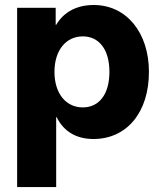

<svg xmlns="http://www.w3.org/2000/svg" viewBox="-20 -547 645 771"><path d="M48.8 204.1H205.6V-76.7H207.5C235.4 -19 287.1 11.2 355 11.2C489.7 11.2 578.1 -96.2 578.1 -258.3C578.1 -416.5 487.3 -526.9 356.4 -526.9C289.6 -526.9 236.8 -500 205.6 -447.3H203.6V-515.6H48.8ZM312.5 -115.7C244.6 -115.7 198.7 -171.9 198.7 -258.3C198.7 -344.7 244.6 -400.9 312.5 -400.9C377.9 -400.9 419.4 -348.1 419.4 -258.3C419.4 -168.5 377.9 -115.7 312.5 -115.7Z"/></svg>

Font: Raveo Display
Style: Bold
Weight: 700
Designer: Jakub Foglar, Rasmus Andersson (Inter)
Foundry: Jakubfoglar.com
Version: Version 1.100;Glyphs 3.2.3 (3260)